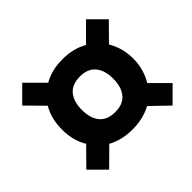

<svg xmlns="http://www.w3.org/2000/svg" viewBox="-135 -764 845 845"><g transform="rotate(-45 287.0 -341.5)"><path d="M180 -531Q229 -560 298 -560Q330 -560 359.5 -553Q389 -546 415 -531L495 -611L566 -540L488 -461Q503 -436 511.5 -406.5Q520 -377 520 -342Q520 -307 511 -276.5Q502 -246 487 -222L566 -143L496 -73L415 -151Q390 -137 360 -130Q330 -123 298 -123Q230 -123 180 -151L99 -71L28 -142L108 -223Q77 -273 77 -342Q77 -411 107 -461L28 -541L99 -612ZM298 -231Q346 -231 370.5 -260Q395 -289 395 -342Q395 -394 370.5 -423Q346 -452 298 -452Q249 -452 224.5 -423Q200 -394 200 -342Q200 -289 224.5 -260Q249 -231 298 -231Z"/></g></svg>

Font: Qjlgwqiwhsfqbnnlvksmvfsycuq
Style: Regular
Weight: 700
Italic angle: -8°
Designer: Carrois Corporate & Edenspiekermann
Foundry: Carrois Corporate GbR & Edenspiekermann AG
Version: Version 2.001